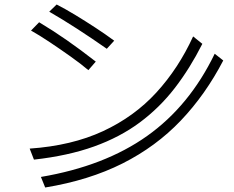

<svg xmlns="http://www.w3.org/2000/svg" viewBox="-20 -804 1040 854"><path d="M455 -587Q388 -634 323 -676Q258 -718 199 -752L232 -784Q271 -764 315.5 -737Q360 -710 405 -680.5Q450 -651 488 -623ZM373 -492Q340 -520 293.5 -553Q247 -586 200.5 -617Q154 -648 118 -668L154 -705Q216 -668 277 -625.5Q338 -583 406 -530ZM880 -609Q825 -500 757.5 -412.5Q690 -325 602 -259.5Q514 -194 398.5 -152.5Q283 -111 131 -94L112 -143Q299 -156 438 -220.5Q577 -285 675.5 -392.5Q774 -500 839 -642ZM973 -535Q894 -383 784 -267.5Q674 -152 525 -77Q376 -2 181 30L162 -17Q445 -65 634 -199Q823 -333 935 -565Z"/></svg>

Font: Train One
Style: Regular
Weight: 400
Designer: Fontworks Inc.
Foundry: Fontworks Inc.
Version: Version 1.100